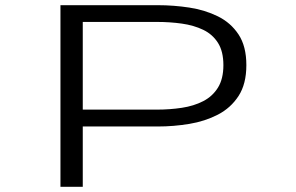

<svg xmlns="http://www.w3.org/2000/svg" viewBox="-20 -720 1140 740"><path d="M213 0V-700H588.5Q649.5 -700 709.8 -690.8Q770 -681.5 819.8 -657Q869.5 -632.5 899.5 -587Q929.5 -541.5 929.5 -469Q929.5 -396.5 899.5 -350.2Q869.5 -304 819.8 -278.2Q770 -252.5 709.8 -242.5Q649.5 -232.5 588.5 -232.5H299V0ZM299 -297.5H584Q634.5 -297.5 680.8 -304.5Q727 -311.5 763 -330Q799 -348.5 820 -382.2Q841 -416 841 -469Q841 -522 820 -555Q799 -588 763 -605.2Q727 -622.5 681 -629Q635 -635.5 584 -635.5H299Z"/></svg>

Font: Trispace Expanded Light
Style: Regular
Weight: 300
Width: 7
Designer: Tyler Finck
Foundry: Etcetera Type Company
Version: Version 1.210; ttfautohint (v1.8.3)